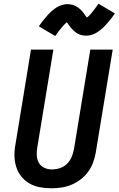

<svg xmlns="http://www.w3.org/2000/svg" viewBox="-20 -1001 640 1029"><path d="M255 8Q224 8 194 2.5Q164 -3 138.5 -17.5Q113 -32 94.5 -55Q76 -78 67 -106.5Q58 -135 57.5 -166Q57 -197 63 -228L146 -735H266L180 -212Q176 -190 177 -168.5Q178 -147 188 -129Q198 -111 217 -102Q236 -93 257 -93Q279 -93 300 -99.5Q321 -106 337.5 -121.5Q354 -137 363 -157.5Q372 -178 376 -199L464 -735H584L493 -182Q488 -155 478.5 -129Q469 -103 452 -80Q435 -57 411.5 -39Q388 -21 362 -10.5Q336 0 309 4Q282 8 255 8ZM276 -808 188 -860Q197 -873 205.5 -884Q214 -895 222.5 -905Q231 -915 238.5 -923.5Q246 -932 254 -939Q262 -946 272.5 -954Q283 -962 294 -967Q305 -972 317.5 -975.5Q330 -979 341 -979Q347 -979 353 -978Q359 -977 364.5 -976Q370 -975 375.5 -973Q381 -971 386 -968Q391 -965 395 -963Q399 -961 404 -956.5Q409 -952 413.5 -948Q418 -944 421.5 -939.5Q425 -935 428 -931Q431 -927 433.5 -923.5Q436 -920 439.5 -915Q443 -910 446 -907Q454 -913 460 -919.5Q466 -926 473.5 -935Q481 -944 489.5 -955.5Q498 -967 508 -981L596 -929Q587 -916 578 -904.5Q569 -893 561 -883.5Q553 -874 545 -865.5Q537 -857 529.5 -850Q522 -843 511 -835Q500 -827 489.5 -821.5Q479 -816 466.5 -813Q454 -810 442 -810Q436 -810 430.5 -810.5Q425 -811 419 -812.5Q413 -814 407.5 -816Q402 -818 397 -820.5Q392 -823 388.5 -825.5Q385 -828 380 -832.5Q375 -837 370.5 -841Q366 -845 362.5 -849.5Q359 -854 356 -857.5Q353 -861 350.5 -865Q348 -869 344 -874Q340 -879 338 -882Q330 -875 324 -868.5Q318 -862 310.5 -853.5Q303 -845 294.5 -833.5Q286 -822 276 -808Z"/></svg>

Font: Iosevka Curly Extended
Style: Bold Italic
Weight: 700
Width: 7
Italic angle: -9°
Monospace: yes
Designer: Belleve Invis
Foundry: Belleve Invis
Version: Version 11.1.0; ttfautohint (v1.8.3)